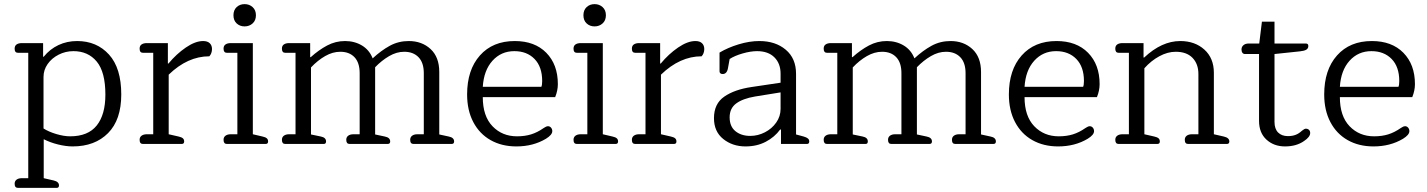

<svg xmlns="http://www.w3.org/2000/svg" viewBox="-20 -698 6919 931"><path d="M51 193Q51 180 60.5 173Q70 166 86 166H117V-442H67Q51 -442 51 -462Q51 -476 60.5 -482.5Q70 -489 86 -489H189V-423H192Q222 -460 263.5 -479.5Q305 -499 354 -499Q449 -499 508.5 -433.5Q568 -368 568 -240Q568 -117 504 -52.5Q440 12 332 12Q300 12 261.5 2.5Q223 -7 192 -23V166L240 177Q266 183 266 201Q266 213 255 213H67Q51 213 51 193ZM491 -239Q491 -349 449 -399.5Q407 -450 336 -450Q298 -450 264.5 -433Q231 -416 211 -387.5Q191 -359 191 -325V-75Q216 -59 253 -48Q290 -37 320 -37Q407 -37 449 -89.5Q491 -142 491 -239Z M657 -20Q657 -33 666.5 -40Q676 -47 692 -47H723V-442H673Q657 -442 657 -462Q657 -476 666.5 -482.5Q676 -489 692 -489H794V-390H797Q835 -436 881 -467.5Q927 -499 965 -499Q986 -499 997 -488.5Q1008 -478 1008 -460Q1008 -450 1004.5 -440.5Q1001 -431 995 -425Q890 -425 798 -336V-47L846 -36Q860 -33 866.5 -27.5Q873 -22 873 -12Q873 0 861 0H673Q657 0 657 -20Z M1112 -624Q1112 -649 1127.5 -663.5Q1143 -678 1166 -678Q1189 -678 1205 -663.5Q1221 -649 1221 -624Q1221 -599 1205 -584.5Q1189 -570 1166 -570Q1143 -570 1127.5 -584.5Q1112 -599 1112 -624ZM1064 -20Q1064 -33 1073.5 -40Q1083 -47 1099 -47H1131V-442H1080Q1064 -442 1064 -462Q1064 -476 1073.5 -482.5Q1083 -489 1099 -489H1206V-47L1253 -36Q1267 -33 1273.5 -27.5Q1280 -22 1280 -12Q1280 0 1268 0H1080Q1064 0 1064 -20Z M1347 -20Q1347 -33 1356.5 -40Q1366 -47 1382 -47H1413V-442H1363Q1347 -442 1347 -462Q1347 -476 1356.5 -482.5Q1366 -489 1382 -489H1484V-421H1487Q1526 -456 1566.5 -477.5Q1607 -499 1653 -499Q1699 -499 1735 -477.5Q1771 -456 1787 -415Q1828 -453 1870 -476Q1912 -499 1962 -499Q2026 -499 2068 -460Q2110 -421 2110 -349V-46L2156 -36Q2182 -31 2182 -12Q2182 0 2170 0H1985Q1969 0 1969 -20Q1969 -33 1978.5 -40Q1988 -47 2004 -47H2035V-343Q2035 -394 2009.5 -420.5Q1984 -447 1940 -447Q1903 -447 1867 -426Q1831 -405 1799 -372V-46L1846 -36Q1872 -31 1872 -12Q1872 0 1860 0H1675Q1659 0 1659 -20Q1659 -33 1668.5 -40Q1678 -47 1694 -47H1724V-343Q1724 -394 1699 -420.5Q1674 -447 1630 -447Q1593 -447 1556.5 -426Q1520 -405 1488 -371V-46L1536 -36Q1561 -31 1561 -12Q1561 0 1550 0H1363Q1347 0 1347 -20Z M2245 -240Q2245 -359 2307 -429Q2369 -499 2476 -499Q2573 -499 2629 -442Q2685 -385 2685 -290Q2685 -259 2672 -227H2321Q2321 -135 2368 -86Q2415 -37 2487 -37Q2525 -37 2555.5 -46.5Q2586 -56 2616 -77Q2618 -78 2624.5 -82Q2631 -86 2637 -86Q2646 -86 2652 -79Q2658 -72 2658 -62Q2658 -44 2627 -25Q2565 12 2484 12Q2413 12 2359 -18.5Q2305 -49 2275 -106Q2245 -163 2245 -240ZM2605 -277Q2609 -286 2609 -305Q2609 -374 2572 -412Q2535 -450 2474 -450Q2410 -450 2368 -403.5Q2326 -357 2321 -277Z M2809 -624Q2809 -649 2824.5 -663.5Q2840 -678 2863 -678Q2886 -678 2902 -663.5Q2918 -649 2918 -624Q2918 -599 2902 -584.5Q2886 -570 2863 -570Q2840 -570 2824.5 -584.5Q2809 -599 2809 -624ZM2761 -20Q2761 -33 2770.5 -40Q2780 -47 2796 -47H2828V-442H2777Q2761 -442 2761 -462Q2761 -476 2770.5 -482.5Q2780 -489 2796 -489H2903V-47L2950 -36Q2964 -33 2970.5 -27.5Q2977 -22 2977 -12Q2977 0 2965 0H2777Q2761 0 2761 -20Z M3044 -20Q3044 -33 3053.5 -40Q3063 -47 3079 -47H3110V-442H3060Q3044 -442 3044 -462Q3044 -476 3053.5 -482.5Q3063 -489 3079 -489H3181V-390H3184Q3222 -436 3268 -467.5Q3314 -499 3352 -499Q3373 -499 3384 -488.5Q3395 -478 3395 -460Q3395 -450 3391.5 -440.5Q3388 -431 3382 -425Q3277 -425 3185 -336V-47L3233 -36Q3247 -33 3253.5 -27.5Q3260 -22 3260 -12Q3260 0 3248 0H3060Q3044 0 3044 -20Z M3442 -125Q3442 -195 3492 -229.5Q3542 -264 3624 -276L3765 -297V-341Q3765 -390 3735 -420Q3705 -450 3651 -450Q3620 -450 3581.5 -439Q3543 -428 3518 -412L3510 -368Q3505 -339 3484 -339Q3477 -339 3473 -342.5Q3469 -346 3469 -352V-443Q3509 -467 3561.5 -483Q3614 -499 3662 -499Q3740 -499 3790 -457Q3840 -415 3840 -340V-46L3877 -36Q3891 -32 3897.5 -26.5Q3904 -21 3904 -12Q3904 0 3893 0H3767V-70H3763Q3736 -33 3693 -10.5Q3650 12 3595 12Q3532 12 3487 -24Q3442 -60 3442 -125ZM3765 -170V-250L3641 -230Q3582 -220 3550 -196.5Q3518 -173 3518 -129Q3518 -85 3546 -62Q3574 -39 3618 -39Q3655 -39 3689 -56.5Q3723 -74 3744 -104Q3765 -134 3765 -170Z M3974 -20Q3974 -33 3983.5 -40Q3993 -47 4009 -47H4040V-442H3990Q3974 -442 3974 -462Q3974 -476 3983.5 -482.5Q3993 -489 4009 -489H4111V-421H4114Q4153 -456 4193.5 -477.5Q4234 -499 4280 -499Q4326 -499 4362 -477.5Q4398 -456 4414 -415Q4455 -453 4497 -476Q4539 -499 4589 -499Q4653 -499 4695 -460Q4737 -421 4737 -349V-46L4783 -36Q4809 -31 4809 -12Q4809 0 4797 0H4612Q4596 0 4596 -20Q4596 -33 4605.5 -40Q4615 -47 4631 -47H4662V-343Q4662 -394 4636.5 -420.5Q4611 -447 4567 -447Q4530 -447 4494 -426Q4458 -405 4426 -372V-46L4473 -36Q4499 -31 4499 -12Q4499 0 4487 0H4302Q4286 0 4286 -20Q4286 -33 4295.5 -40Q4305 -47 4321 -47H4351V-343Q4351 -394 4326 -420.5Q4301 -447 4257 -447Q4220 -447 4183.5 -426Q4147 -405 4115 -371V-46L4163 -36Q4188 -31 4188 -12Q4188 0 4177 0H3990Q3974 0 3974 -20Z M4872 -240Q4872 -359 4934 -429Q4996 -499 5103 -499Q5200 -499 5256 -442Q5312 -385 5312 -290Q5312 -259 5299 -227H4948Q4948 -135 4995 -86Q5042 -37 5114 -37Q5152 -37 5182.5 -46.5Q5213 -56 5243 -77Q5245 -78 5251.5 -82Q5258 -86 5264 -86Q5273 -86 5279 -79Q5285 -72 5285 -62Q5285 -44 5254 -25Q5192 12 5111 12Q5040 12 4986 -18.5Q4932 -49 4902 -106Q4872 -163 4872 -240ZM5232 -277Q5236 -286 5236 -305Q5236 -374 5199 -412Q5162 -450 5101 -450Q5037 -450 4995 -403.5Q4953 -357 4948 -277Z M5388 -20Q5388 -33 5397.5 -40Q5407 -47 5423 -47H5454V-442H5404Q5388 -442 5388 -462Q5388 -476 5397.5 -482.5Q5407 -489 5423 -489H5525V-419H5528Q5613 -499 5703 -499Q5774 -499 5820 -457.5Q5866 -416 5866 -345V-47L5914 -36Q5941 -30 5941 -12Q5941 0 5929 0H5741Q5725 0 5725 -20Q5725 -33 5734.5 -40Q5744 -47 5760 -47H5791V-339Q5791 -388 5762.5 -417.5Q5734 -447 5681 -447Q5642 -447 5602 -425.5Q5562 -404 5529 -367V-47L5577 -36Q5591 -33 5597.5 -27.5Q5604 -22 5604 -12Q5604 0 5592 0H5404Q5388 0 5388 -20Z M6085 -112V-436H6017Q6009 -436 6004.5 -442Q6000 -448 6000 -458Q6000 -471 6009.5 -479Q6019 -487 6035 -487H6086L6099 -593H6160V-487H6312Q6324 -487 6324 -475Q6324 -463 6314 -457Q6304 -451 6283 -449L6160 -436V-107Q6160 -73 6177.5 -55.5Q6195 -38 6225 -38Q6246 -38 6262 -44Q6278 -50 6293 -64Q6305 -74 6312 -74Q6321 -74 6327 -68.5Q6333 -63 6333 -53Q6333 -34 6303 -14Q6266 12 6211 12Q6157 12 6121 -21Q6085 -54 6085 -112Z M6401 -240Q6401 -359 6463 -429Q6525 -499 6632 -499Q6729 -499 6785 -442Q6841 -385 6841 -290Q6841 -259 6828 -227H6477Q6477 -135 6524 -86Q6571 -37 6643 -37Q6681 -37 6711.5 -46.5Q6742 -56 6772 -77Q6774 -78 6780.5 -82Q6787 -86 6793 -86Q6802 -86 6808 -79Q6814 -72 6814 -62Q6814 -44 6783 -25Q6721 12 6640 12Q6569 12 6515 -18.5Q6461 -49 6431 -106Q6401 -163 6401 -240ZM6761 -277Q6765 -286 6765 -305Q6765 -374 6728 -412Q6691 -450 6630 -450Q6566 -450 6524 -403.5Q6482 -357 6477 -277Z"/></svg>

Font: Maitree
Style: Regular
Weight: 400
Designer: CadsonDemak Team
Foundry: CadsonDemak
Version: Version 1.001